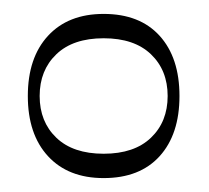

<svg xmlns="http://www.w3.org/2000/svg" viewBox="-20 -734 300 276"><path d="M129 -478Q78 -478 49 -509.5Q20 -541 20 -596Q20 -651 49 -682.5Q78 -714 129 -714Q181 -714 209.5 -682.5Q238 -651 238 -596Q238 -541 209.5 -509.5Q181 -478 129 -478ZM129 -513Q173 -513 197 -536Q221 -559 221 -596Q221 -633 197 -656Q173 -679 129 -679Q85 -679 61 -656Q37 -633 37 -596Q37 -559 61 -536Q85 -513 129 -513Z"/></svg>

Font: Ojuju ExtraLight
Style: Regular
Weight: 200
Designer: Chisaokwu Joboson, Mirko Velimirovic
Foundry: Udi Foundry
Version: Version 1.000